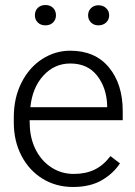

<svg xmlns="http://www.w3.org/2000/svg" viewBox="-20 -735 538 765"><path d="M161 -715Q180 -715 191.5 -703.5Q203 -692 203 -674Q203 -657 191.5 -645.5Q180 -634 161 -634Q142 -634 130.5 -645.5Q119 -657 119 -674Q119 -692 130.5 -703.5Q142 -715 161 -715ZM372 -714Q391 -714 403 -702.5Q415 -691 415 -674Q415 -657 403 -645.5Q391 -634 372 -634Q354 -634 342.5 -645.5Q331 -657 331 -674Q331 -691 342.5 -702.5Q354 -714 372 -714ZM35 -247V-268Q35 -346 66 -406.5Q97 -467 148.5 -500Q200 -533 260 -533Q359 -533 414 -466.5Q469 -400 469 -292V-256H98L99 -228Q102 -176 125 -133.5Q148 -91 187 -66.5Q226 -42 274 -42Q321 -42 356.5 -59Q392 -76 420 -113L458 -84Q430 -42 384 -16Q338 10 271 10Q203 10 149.5 -23Q96 -56 65.5 -114.5Q35 -173 35 -247ZM101 -308H407V-314Q405 -385 367 -433.5Q329 -482 260 -482Q197 -482 153 -434Q109 -386 101 -308Z"/></svg>

Font: Freesentation 3 Light
Style: Regular
Weight: 300
Designer: glyphs from Roboto by Christian Robertson / Hangul glyphs from Noto Sans CJK(Source Han Sans) by Jang Soo-young and Kang
Foundry: PT&
Version: Version 2.001